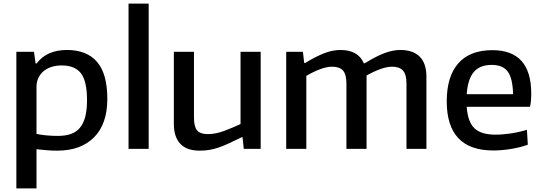

<svg xmlns="http://www.w3.org/2000/svg" viewBox="-20 -828 3018 1068"><path d="M71 -540H169L178 -475H184Q212 -513 254.5 -531.5Q297 -550 352 -550Q463 -550 520 -483.5Q577 -417 577 -278Q577 -138 503 -64Q429 10 299 10Q267 10 237.5 7.5Q208 5 183 2V220H71ZM302 -72Q343 -72 373.5 -82.5Q404 -93 424 -116.5Q444 -140 454 -178Q464 -216 464 -271Q464 -376 430.5 -420Q397 -464 323 -464Q293 -464 267.5 -456Q242 -448 223.5 -433Q205 -418 194 -395.5Q183 -373 183 -344V-83Q207 -78 238 -75Q269 -72 302 -72Z M695 -808H807V0H695Z M1090 10Q1019 10 983 -28Q947 -66 947 -139V-540H1059V-173Q1059 -123 1076.5 -102.5Q1094 -82 1136 -82Q1179 -82 1226 -99.5Q1273 -117 1318 -138V-540H1430V0H1336L1329 -65H1325Q1284 -45 1254 -31Q1224 -17 1198 -8Q1172 1 1146.5 5.5Q1121 10 1090 10Z M1572 -540H1665L1672 -478H1678Q1739 -515 1785 -532.5Q1831 -550 1874 -550Q1972 -550 2004 -476H2009Q2072 -515 2118.5 -532.5Q2165 -550 2207 -550Q2277 -550 2314.5 -513Q2352 -476 2352 -401V0H2241V-363Q2241 -414 2221.5 -435.5Q2202 -457 2161 -457Q2133 -457 2096.5 -444Q2060 -431 2019 -408V0H1907V-363Q1907 -414 1888 -435.5Q1869 -457 1827 -457Q1798 -457 1760.5 -443Q1723 -429 1684 -406V0H1572Z M2724 9Q2594 9 2529.5 -59.5Q2465 -128 2465 -264Q2465 -403 2529.5 -476Q2594 -549 2719 -549Q2935 -549 2935 -308Q2935 -261 2928 -234H2576Q2582 -150 2619 -114.5Q2656 -79 2736 -79Q2776 -79 2822.5 -86Q2869 -93 2911 -106L2916 -23Q2874 -8 2823 0.5Q2772 9 2724 9ZM2715 -467Q2649 -467 2615.5 -427.5Q2582 -388 2576 -304H2834Q2832 -392 2804.5 -429.5Q2777 -467 2715 -467Z"/></svg>

Font: Encode Sans Normal
Style: Medium
Weight: 500
Designer: Pablo Impallari, Andres Torresi
Foundry: Pablo Impallari, Andres Torresi
Version: Version 1.000; ttfautohint (v1.00) -l 8 -r 50 -G 200 -x 14 -